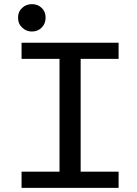

<svg xmlns="http://www.w3.org/2000/svg" viewBox="-20 -906 660 926"><path d="M267 -622H84V-700H552V-622H369V-78H552V0H84V-78H267ZM87 -773Q67 -791 67 -821Q67 -850 87 -868Q106 -886 134 -886Q162 -886 181 -868Q200 -850 200 -821Q200 -792 181 -773Q162 -754 134 -754Q106 -754 87 -773Z"/></svg>

Font: Rilu
Style: Bold
Weight: 500
Designer: Alí Sinisterra
Foundry: Alí Sinisterra
Version: ""